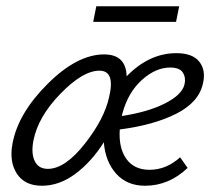

<svg xmlns="http://www.w3.org/2000/svg" viewBox="-20 -589 683 614"><path d="M553 -569 543 -519H278L288 -569ZM544 -419Q596 -419 617.5 -391.5Q639 -364 629 -322Q616 -262 544 -225.5Q472 -189 363 -175Q359 -116 384 -81Q409 -46 458 -46Q512 -46 556 -86L580 -52Q520 5 444 5Q386 5 351.5 -33.5Q317 -72 312 -134Q273 -72 221.5 -33.5Q170 5 114 5Q59 5 34 -33.5Q9 -72 20 -130Q38 -227 132.5 -321Q227 -415 313 -415Q383 -415 385 -345Q457 -419 544 -419ZM570 -319Q575 -340 565 -356.5Q555 -373 524 -373Q478 -373 434 -333.5Q390 -294 372 -228Q370 -222 370 -218Q454 -231 508 -258.5Q562 -286 570 -319ZM133 -49Q188 -49 251 -129Q314 -209 329 -279Q349 -363 298 -363Q245 -363 173.5 -289.5Q102 -216 87 -140Q79 -99 91 -74Q103 -49 133 -49Z"/></svg>

Font: EauTestInfant
Style: Italic
Weight: 400
Italic angle: -12°
Designer: Christian Thalmann (Catharsis Fonts)
Version: Version 0.001;PS 000.001;hotconv 1.0.88;makeotf.lib2.5.64775